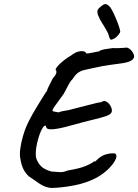

<svg xmlns="http://www.w3.org/2000/svg" viewBox="-20 -901 687 955"><path d="M236 34Q205 32 176.5 12.5Q148 -7 122 -25Q105 -42 95.5 -61.5Q86 -81 81 -113Q77 -132 81 -162Q85 -192 94 -223Q103 -254 111 -272Q123 -300 141.5 -332.5Q160 -365 178.5 -394.5Q197 -424 208 -442Q215 -449 214.5 -449.5Q214 -450 214 -450Q214 -455 224.5 -475.5Q235 -496 243 -512Q258 -528 260 -538Q262 -548 257 -554Q255 -558 265 -570Q275 -582 293.5 -597.5Q312 -613 335 -626Q359 -645 381.5 -646.5Q404 -648 408 -637Q408 -634 419.5 -635.5Q431 -637 446.5 -640.5Q462 -644 474 -646Q479 -652 497.5 -655.5Q516 -659 541 -662Q554 -661 569 -661.5Q584 -662 595 -663Q606 -664 606 -664Q613 -666 625 -657.5Q637 -649 645 -631Q652 -613 635.5 -601.5Q619 -590 578 -585Q548 -581 529.5 -578.5Q511 -576 491 -572.5Q471 -569 436 -561Q411 -556 394.5 -551.5Q378 -547 365.5 -537Q353 -527 338 -504Q331 -499 320 -478Q309 -457 298 -436Q270 -397 254 -375Q238 -353 242 -348Q242 -348 255 -345Q268 -342 272 -342Q282 -347 296.5 -349Q311 -351 320 -353Q382 -369 413.5 -377Q445 -385 459.5 -388.5Q474 -392 484 -393Q498 -404 512.5 -393.5Q527 -383 533 -367Q540 -350 533.5 -340Q527 -330 504.5 -322.5Q482 -315 440 -305Q398 -295 333 -277Q278 -261 242.5 -258Q207 -255 209 -275Q202 -279 193.5 -267Q185 -255 177.5 -234Q170 -213 164.5 -189Q159 -165 158 -144Q157 -123 161 -112Q169 -89 185 -73.5Q201 -58 235 -48Q255 -47 274 -45Q293 -43 317 -53Q376 -63 402.5 -74Q429 -85 434 -89Q442 -93 444.5 -96Q447 -99 452 -99Q449 -94 454.5 -98.5Q460 -103 470 -113Q488 -128 508 -133.5Q528 -139 542 -138.5Q556 -138 557 -133Q563 -123 552.5 -103Q542 -83 518.5 -60Q495 -37 462 -18Q409 10 347 21.5Q285 33 236 34ZM541 -706Q532 -701 528 -706.5Q524 -712 521.5 -723Q519 -734 513 -744Q503 -763 489 -784.5Q475 -806 467.5 -826.5Q460 -847 470 -858Q489 -877 500 -880Q511 -883 521 -872Q528 -868 537.5 -850Q547 -832 556.5 -809.5Q566 -787 572 -768.5Q578 -750 578 -744Q579 -740 567 -725.5Q555 -711 541 -706Z"/></svg>

Font: Caveat SemiBold
Style: Regular
Weight: 600
Designer: Pablo Impallari
Foundry: Pablo Impallari
Version: Version 2.000